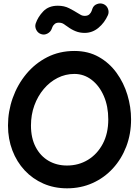

<svg xmlns="http://www.w3.org/2000/svg" viewBox="-20 -1012 785 1090"><path d="M360.4 57.1Q287.6 57.1 226.3 30.3Q165 3.4 120.1 -44.7Q75.2 -92.8 50.3 -158Q25.4 -223.1 25.4 -299.3Q25.4 -379.9 52.2 -455.6Q79.1 -531.2 128.9 -591.6Q178.7 -651.9 248 -687.3Q317.4 -722.7 402.3 -722.7Q481 -722.7 541 -688.7Q601.1 -654.8 641.8 -598.4Q682.6 -542 703.4 -473.1Q724.1 -404.3 724.1 -334Q724.1 -251.5 697 -180.4Q669.9 -109.4 620.8 -55.9Q571.8 -2.4 505.4 27.3Q439 57.1 360.4 57.1ZM360.4 -72.3Q426.3 -72.3 479.2 -104.5Q532.2 -136.7 563.5 -195.6Q594.7 -254.4 594.7 -334Q594.7 -408.7 569.3 -467Q543.9 -525.4 500.2 -558.8Q456.5 -592.3 402.3 -592.3Q351.6 -592.3 306.9 -569.6Q262.2 -546.9 228.3 -506.6Q194.3 -466.3 175 -413.3Q155.8 -360.4 155.8 -299.3Q155.8 -228.5 182.4 -177.5Q209 -126.5 255.1 -99.4Q301.3 -72.3 360.4 -72.3ZM213.4 -818.4Q195.3 -824.2 186 -842.3Q176.8 -860.4 182.6 -878.4Q195.3 -916 225.8 -947.8Q256.3 -979.5 308.1 -979.5Q344.7 -979.5 372.3 -965.3Q399.9 -951.2 422.4 -937Q432.1 -930.7 440.7 -926.3Q449.2 -921.9 460.4 -921.9Q478 -921.9 487.1 -930.4Q496.1 -939 500 -949.2Q503.9 -959.5 504.9 -963.4Q511.7 -981.9 531 -989Q550.3 -996.1 567.4 -988.8Q585.4 -981.4 592.8 -962.6Q600.1 -943.8 592.8 -926.3Q573.2 -882.3 538.6 -853.8Q503.9 -825.2 460.4 -825.2Q433.6 -825.2 409.9 -834.5Q386.2 -843.8 363.3 -860.8Q351.1 -870.1 340.1 -876.7Q329.1 -883.3 313.5 -883.3Q298.8 -883.3 290.3 -875.7Q281.7 -868.2 278.1 -859.9Q274.4 -851.6 273.9 -849.1Q267.6 -831.1 249.5 -821.5Q231.4 -812 213.4 -818.4Z"/></svg>

Font: Mikhak-FD Bold
Style: Regular
Weight: 700
Designer: Amin Abedi
Version: Version 3.3